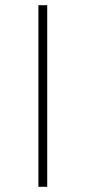

<svg xmlns="http://www.w3.org/2000/svg" viewBox="-20 -720 330 740"><path d="M128 0H162V-700H128Z"/></svg>

Font: Talent ExtraLight
Style: Regular
Weight: 200
Designer: Mike Powis
Version: Version 1.001;hotconv 1.0.109;makeotfexe 2.5.65596